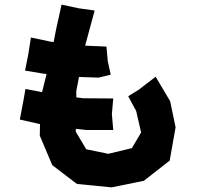

<svg xmlns="http://www.w3.org/2000/svg" viewBox="-20 -767 856 827"><path d="M113.3 -605.5 101.6 -532.2 87.9 -462.9 164.1 -450.2 180.7 -448.2 161.1 -370.1 89.8 -383.8 82 -339.8 65.4 -252 143.6 -234.4 152.3 -232.4 151.4 -182.6 205.1 -55.7 311.5 25.4 460.9 40 599.6 11.7 710.9 -75.2 736.3 -218.8 712.9 -331.1 650.4 -436.5 578.1 -380.9 532.2 -352.5 566.4 -289.1 587.9 -196.3 547.9 -128.9 446.3 -104.5 351.6 -124 306.6 -199.2V-211.9L352.5 -207H467.8L461.9 -275.4L467.8 -342.8L336.9 -343.8L308.6 -347.7V-375L320.3 -435.5L404.3 -432.6L457 -445.3L444.3 -502.9L438.5 -566.4L346.7 -570.3L387.7 -721.7L318.4 -731.4L245.1 -747.1L221.7 -640.6L210.9 -585.9L196.3 -587.9Z"/></svg>

Font: MaokenAssortedSans-TC
Style: Regular
Weight: 500
Version: Version 0.83